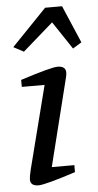

<svg xmlns="http://www.w3.org/2000/svg" viewBox="-55 -805 434 847"><g transform="rotate(-5 162.0 -382.0)"><path d="M45 -22Q45 -33 52 -63L146 -432H45V-463Q181 -507 210 -507Q246 -507 246 -478Q246 -465 238 -437L146 -68H246V-37Q111 7 81 7Q45 7 45 -22ZM23 -610 178 -771H253L324 -605L285 -581L203 -704L68 -586Z"/></g></svg>

Font: Volkhov
Style: Italic
Weight: 400
Italic angle: -12°
Designer: Cyreal (www.cyreal.org)
Foundry: Cyreal (www.cyreal.org)
Version: Version 1.010